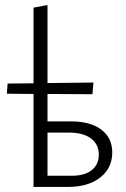

<svg xmlns="http://www.w3.org/2000/svg" viewBox="-20 -736 498 756"><path d="M422 -136Q422 -74 374.5 -37Q327 0 248 0H112V-366L7 -367L10 -407L112 -408V-706L167 -716V-409L348 -411L344 -365L167 -366V-258H260Q336 -258 379 -225.5Q422 -193 422 -136ZM369 -127Q369 -168 338 -191Q307 -214 251 -214H167V-44H263Q313 -44 341 -66Q369 -88 369 -127Z"/></svg>

Font: Ysabeau Infant Semilight
Style: Regular
Weight: 300
Designer: Christian Thalmann (Catharsis Fonts)
Version: Version 0.003